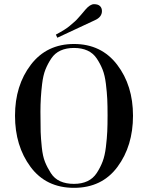

<svg xmlns="http://www.w3.org/2000/svg" viewBox="-20 -881 710 921"><path d="M389 -834Q412 -861 431 -861Q450 -861 459.5 -852Q469 -843 469 -828Q469 -799 435 -784L255 -700L248 -715Q295 -740 314.5 -757Q334 -774 339.5 -778.5Q345 -783 355 -794.5Q365 -806 367 -808Q369 -810 379 -822ZM543.5 -80.5Q469 20 335 20Q201 20 126.5 -80.5Q52 -181 52 -326Q52 -471 128 -570.5Q204 -670 335 -670Q466 -670 542 -570.5Q618 -471 618 -326Q618 -181 543.5 -80.5ZM182 -478Q174 -412 174 -345.5Q174 -279 175 -248.5Q176 -218 180.5 -174.5Q185 -131 196 -104Q207 -77 224 -50.5Q241 -24 269 -11.5Q297 1 334.5 1Q372 1 399.5 -12Q427 -25 444 -51Q461 -77 472 -105.5Q483 -134 488 -176Q493 -218 494.5 -250Q496 -282 496 -328Q496 -374 494.5 -405.5Q493 -437 488 -478.5Q483 -520 472 -547.5Q461 -575 444 -600.5Q427 -626 399.5 -638.5Q372 -651 335 -651Q298 -651 270.5 -638.5Q243 -626 226 -600.5Q209 -575 198 -547.5Q187 -520 182 -478Z"/></svg>

Font: Elsie
Style: Regular
Weight: 400
Designer: Alejandro Inler
Foundry: Alejandro Inler
Version: 1.002